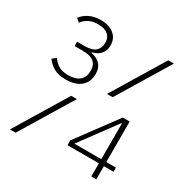

<svg xmlns="http://www.w3.org/2000/svg" viewBox="-163 -834 926 964"><g transform="rotate(30 300.0 -352.0)"><path d="M143 -357Q98 -357 71.5 -373Q45 -389 29 -412L51 -429Q65 -408 86 -395Q107 -382 143 -382Q185 -382 207.5 -401Q230 -420 230 -454V-460Q230 -491 210 -508Q190 -525 144 -525H98V-550H139Q185 -550 204 -567.5Q223 -585 223 -613V-620Q223 -646 203.5 -662.5Q184 -679 146 -679Q116 -679 94 -668Q72 -657 58 -637L38 -654Q54 -676 81.5 -690Q109 -704 148 -704Q197 -704 225 -680.5Q253 -657 253 -618Q253 -586 235 -566.5Q217 -547 188 -541V-538Q223 -531 241.5 -511Q260 -491 260 -456Q260 -410 229.5 -383.5Q199 -357 143 -357ZM541 -698H574L392 -398H359ZM208 -300H241L59 0H26ZM498 -76H316V-104L487 -335H527V-100H583V-76H527V0H498ZM498 -100V-307H495L342 -100Z"/></g></svg>

Font: IBM Plex Mono ExtraLight
Style: Regular
Weight: 200
Monospace: yes
Designer: Mike Abbink, Paul van der Laan, Pieter van Rosmalen
Foundry: Bold Monday
Version: Version 2.3